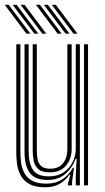

<svg xmlns="http://www.w3.org/2000/svg" viewBox="-22 -788 446 816"><path d="M169.8 8Q125.8 8 100.9 -7Q76 -22 64.5 -45.1Q53 -68.2 50.1 -93.4Q47.2 -118.5 47.2 -138.8V-600H64.8V-142Q64.8 -122.5 67.4 -99.4Q70 -76.2 80.2 -55.2Q90.5 -34.2 112.9 -20.9Q135.2 -7.5 174.8 -7.5Q213.8 -7.5 241.5 -24.9Q269.2 -42.2 287.8 -75H292.5L284.2 -14.5V0H266.8L266.5 -5.8L277 -46.2H273.8Q255 -20 230 -6Q205 8 169.8 8ZM335 0V-600H352.2V0ZM189.2 -55.5Q154.8 -55.5 139.5 -70.5Q124.2 -85.5 120.6 -107.1Q117 -128.8 117 -148.2V-600H134.5V-149.2Q134.5 -130.8 137.4 -112.8Q140.2 -94.8 152.4 -82.9Q164.5 -71 191.8 -71Q228 -71 246.1 -94.4Q264.2 -117.8 264.2 -152.2V-600H282.5V-153.5Q282.5 -113.5 258.9 -84.5Q235.2 -55.5 189.2 -55.5ZM179.5 -23.2Q126.2 -23.5 104.2 -53.8Q82.2 -84 82.2 -143V-600H99.8V-145Q99.8 -95 117.8 -66.8Q135.8 -38.5 185.5 -38.5Q223.5 -38.5 249 -56Q274.5 -73.5 287.2 -100.2Q300 -127 300 -155V-600H317.5V0H300V-42L303.8 -113.2H299.2Q284.8 -73.5 254.9 -48.1Q225 -22.8 179.5 -23.2ZM157.8 -645 65.5 -767.5H82.5L174.5 -645ZM90.2 -645 -1.8 -767.5H15L107 -645ZM124 -645 32 -767.5H48.8L140.8 -645ZM290.2 -645 198.2 -767.5H215.2L307.2 -645ZM222.8 -645 130.8 -767.5H147.8L239.8 -645ZM256.5 -645 164.5 -767.5H181.5L273.5 -645Z"/></svg>

Font: Big Shoulders Inline Display SemiBold
Style: Regular
Weight: 600
Designer: Patric King
Foundry: XO Type Co
Version: Version 1.000